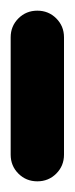

<svg xmlns="http://www.w3.org/2000/svg" viewBox="-20 -340 140 360"><path d="M0 -50H100V-270H0ZM50 -100Q29 -100 14.5 -85.5Q0 -71 0 -50Q0 -29 14.5 -14.5Q29 0 50 0Q71 0 85.5 -14.5Q100 -29 100 -50Q100 -71 85.5 -85.5Q71 -100 50 -100ZM50 -320Q29 -320 14.5 -305.5Q0 -291 0 -270Q0 -249 14.5 -234.5Q29 -220 50 -220Q71 -220 85.5 -234.5Q100 -249 100 -270Q100 -291 85.5 -305.5Q71 -320 50 -320Z"/></svg>

Font: Wavefont SemiBold
Style: Regular
Weight: 600
Version: Version 3.004;gftools[0.9.33]